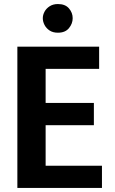

<svg xmlns="http://www.w3.org/2000/svg" viewBox="-20 -931 570 951"><path d="M66 -700H471V-590H206V-421H445V-311H206V-110H485V0H66ZM192 -841Q192 -857 200.5 -873Q209 -889 226 -900Q243 -911 267 -911Q303 -911 321.5 -889.5Q340 -868 340 -841Q340 -814 321.5 -791.5Q303 -769 267 -769Q242 -769 225.5 -780Q209 -791 200.5 -807.5Q192 -824 192 -841Z"/></svg>

Font: Moderustic SemiBold
Style: Regular
Weight: 600
Designer: Tural Alisoy
Foundry: TAFT Foundry
Version: Version 2.120